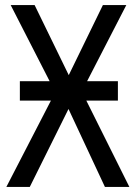

<svg xmlns="http://www.w3.org/2000/svg" viewBox="-20 -734 533 754"><path d="M58 -339H180L5 0H97L249 -306L392 0H488L319 -339H443V-415H322L476 -714H384L250 -439L116 -714H22L175 -415H58Z"/></svg>

Font: Noto Sans UI SemiCondensed
Style: Regular
Weight: 400
Width: 4
Designer: Monotype Design Team
Foundry: Monotype Imaging Inc.
Version: 1.001